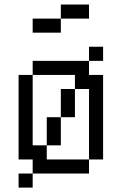

<svg xmlns="http://www.w3.org/2000/svg" viewBox="-20 -770 540 852"><path d="M437.5 -500V-562.5H375V-500H125V-437.5H62.5Q62.5 -437.5 62.5 -62.5H125V0H62.5V62.5H125V0H375V-62.5H187.5V-125H125V-437.5H312.5V-375H250Q250 -375 250 -250H187.5Q187.5 -250 187.5 -125H250Q250 -125 250 -250H312.5Q312.5 -250 312.5 -375H375V-62.5H437.5Q437.5 -62.5 437.5 -437.5H375V-500ZM375 -687.5V-750H250V-687.5H125V-625H250V-687.5Z"/></svg>

Font: BFUnifontExMono
Style: Regular
Weight: 500
Version: Version 15.0.06